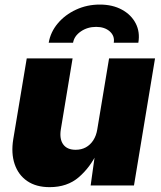

<svg xmlns="http://www.w3.org/2000/svg" viewBox="-20 -792 686 820"><path d="M191.9 7.3Q134.3 7.3 96.2 -18.8Q58.1 -44.9 42.5 -91.3Q26.9 -137.7 36.6 -197.3L94.2 -542.5H290L239.7 -238.8Q233.4 -198.2 250 -175.3Q266.6 -152.3 303.2 -152.3Q327.6 -152.3 346.7 -162.8Q365.7 -173.3 378.4 -192.9Q391.1 -212.4 395.5 -239.7L445.8 -542.5H642.1L552.2 0H367.2L386.7 -140.1H395Q365.2 -77.1 316.2 -34.9Q267.1 7.3 191.9 7.3ZM406.2 -772.5Q460.9 -772.5 500.7 -750.7Q540.5 -729 559.6 -692.1Q578.6 -655.3 570.8 -609.4H465.8Q470.7 -638.2 449 -657.7Q427.2 -677.2 390.6 -677.2Q353.5 -677.2 325.2 -657.7Q296.9 -638.2 292 -609.4H188Q195.8 -655.3 226.8 -692.1Q257.8 -729 304.7 -750.7Q351.6 -772.5 406.2 -772.5Z"/></svg>

Font: Inter 16pt Black
Style: Italic
Weight: 900
Italic angle: -9.3988°
Version: Version 4.001;git-66647c0bb